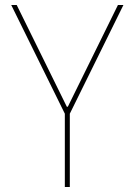

<svg xmlns="http://www.w3.org/2000/svg" viewBox="-20 -750 540 770"><path d="M240 0V-294L25 -730H47L248 -322H252L453 -730H475L260 -294V0Z"/></svg>

Font: M PLUS 1 Code Thin
Style: Regular
Weight: 250
Designer: Coji Morishita
Foundry: UNDERFOREST DESIGN
Version: Version 1.002